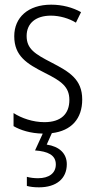

<svg xmlns="http://www.w3.org/2000/svg" viewBox="-20 -562 408 822"><path d="M266 141C266 95 234 65 180 57L202 8C286 -2 332 -54 332 -136C332 -223 276 -255 201 -294C129 -331 94 -353 94 -408C94 -463 134 -495 198 -495C236 -495 276 -483 305 -465L327 -510C291 -530 247 -542 199 -542C100 -542 41 -487 41 -407C41 -322 95 -289 172 -250C242 -215 277 -191 277 -134C277 -75 242 -39 170 -39C121 -39 72 -56 38 -78V-22C67 -5 110 9 163 10L130 82C184 86 219 101 219 142C219 180 189 201 143 201C126 201 109 199 95 195V234C109 238 127 240 147 240C221 240 266 203 266 141Z"/></svg>

Font: Noto Sans Hebrew Condensed Light
Style: Regular
Weight: 300
Width: 3
Designer: Monotype Design Team
Foundry: Monotype Imaging Inc.
Version: Version 2.004